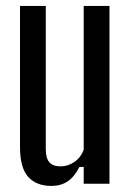

<svg xmlns="http://www.w3.org/2000/svg" viewBox="-20 -620 441 648"><path d="M153.5 7.5Q103 7.5 75.2 -23Q47.5 -53.5 47.5 -124V-600H134.5V-117Q134.5 -86.5 146.5 -72.5Q158.5 -58.5 184.5 -58.5Q209 -58.5 231 -73.5Q253 -88.5 262.5 -115V-600H349.5V0H262.5V-56.5H248Q231.5 -23.5 208.5 -8Q185.5 7.5 153.5 7.5Z"/></svg>

Font: Big Shoulders Display Thin SemiBold
Style: Regular
Weight: 600
Version: Version 2.002